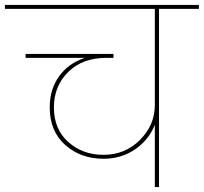

<svg xmlns="http://www.w3.org/2000/svg" viewBox="-55 -760 828 780"><path d="M-35 -724V-740H753V-724H591V0H574V-253Q550 -192 494 -153.5Q438 -115 366 -115Q273 -115 210 -171Q147 -227 147 -324Q147 -397 185 -450Q223 -503 290 -525H49V-541H406V-525H377Q280 -525 222 -467.5Q164 -410 164 -324Q164 -235 222.5 -183Q281 -131 365 -131Q453 -131 513.5 -191.5Q574 -252 574 -333V-724Z"/></svg>

Font: Poppins Thin
Style: Regular
Weight: 250
Designer: Ninad Kale (Devanagari), Jonny Pinhorn (Latin)
Foundry: Indian Type Foundry
Version: Version 3.200;PS 1.000;hotconv 16.6.54;makeotf.lib2.5.65590